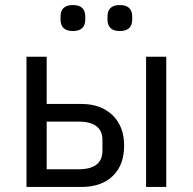

<svg xmlns="http://www.w3.org/2000/svg" viewBox="-20 -741 764 761"><path d="M220 -664V-675Q220 -721 269 -721Q318 -721 318 -675V-664Q318 -618 269 -618Q220 -618 220 -664ZM406 -664V-675Q406 -721 455 -721Q504 -721 504 -675V-664Q504 -618 455 -618Q406 -618 406 -664ZM85 0V-516H165V-329H302Q380 -329 426 -284.5Q472 -240 472 -164Q472 -87 427 -43.5Q382 0 303 0ZM559 0V-516H639V0ZM165 -70H291Q386 -70 386 -144V-186Q386 -259 291 -259H165Z"/></svg>

Font: Anuphan
Style: Regular
Weight: 400
Designer: Mike Abbink, Paul van der Laan, Pieter van Rosmalen, Mint Tantisuwanna
Foundry: Bold Monday; Cadson Demak
Version: Version 3.002;hotconv 1.0.109;makeotfexe 2.5.65596